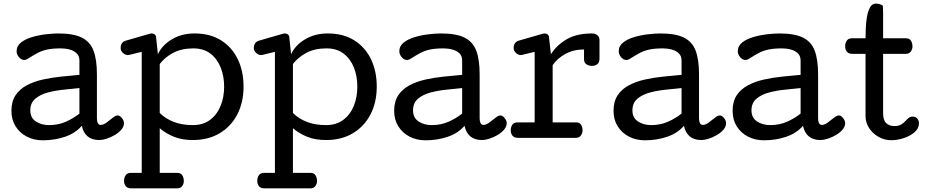

<svg xmlns="http://www.w3.org/2000/svg" viewBox="-20 -766 5145 1067"><path d="M218.3 13.7Q168.5 13.7 128.9 -6.8Q89.4 -27.3 66.4 -64.2Q43.5 -101.1 43.5 -149.9Q43.5 -202.6 66.7 -237.1Q89.8 -271.5 129.2 -292.2Q168.5 -313 217.8 -324Q267.1 -335 319.8 -340.3Q372.6 -345.7 421.4 -350.1V-429.2Q421.4 -455.1 406 -469.7Q390.6 -484.4 367.2 -490.7Q343.8 -497.1 318.4 -497.1Q272.5 -497.1 242.7 -490.7Q212.9 -484.4 188.2 -471.2Q163.6 -458 132.3 -438Q123 -432.6 115.2 -432.6Q98.6 -432.6 85.4 -448.2Q72.3 -463.9 72.3 -481Q72.3 -510.3 96.4 -529.5Q120.6 -548.8 157.7 -559.8Q194.8 -570.8 234.4 -575.4Q273.9 -580.1 304.2 -580.1Q387.2 -580.1 433.8 -557.4Q480.5 -534.7 499.5 -484.9Q518.6 -435.1 518.6 -353V-106.9Q518.6 -91.8 523.7 -81.8Q528.8 -71.8 540 -71.8Q554.7 -71.8 572.3 -85Q589.8 -98.1 606.2 -111.3Q622.6 -124.5 634.3 -124.5Q645.5 -124.5 657.2 -110.1Q668.9 -95.7 668.9 -82Q668.9 -62.5 654.3 -45.4Q639.6 -28.3 617.4 -15.4Q595.2 -2.4 572 4.9Q548.8 12.2 532.2 12.2Q451.7 12.2 434.6 -66.9Q398.9 -25.4 341.3 -5.9Q283.7 13.7 218.3 13.7ZM252.4 -70.8Q303.7 -70.8 345.7 -89.4Q387.7 -107.9 421.4 -134.8V-276.9Q382.8 -272.5 335.7 -267.8Q288.6 -263.2 246.1 -252Q203.6 -240.7 176 -217.3Q148.4 -193.8 148.4 -152.8Q148.4 -111.3 179.2 -91.1Q210 -70.8 252.4 -70.8Z M709.5 280.8Q689 280.8 679.2 269Q669.4 257.3 669.4 238.8Q669.4 220.7 678.5 207.8Q687.5 194.8 706.5 194.8H767.6V-478L697.8 -460.9Q694.8 -460 690.4 -460Q675.8 -460 663.1 -471.9Q650.4 -483.9 650.4 -499Q650.4 -531.2 678.7 -540L814.5 -579.1Q816.9 -579.1 817.1 -579.6Q817.4 -580.1 819.3 -580.1H822.8Q833 -580.1 840.3 -574Q847.7 -567.9 847.7 -557.1L857.4 -464.8Q880.9 -515.1 935.3 -547.6Q989.7 -580.1 1061.5 -580.1Q1147.5 -580.1 1208.3 -542Q1269 -503.9 1301.3 -437.3Q1333.5 -370.6 1333.5 -284.2Q1333.5 -197.3 1298.8 -130.4Q1264.2 -63.5 1200.9 -25.6Q1137.7 12.2 1051.8 12.2Q991.2 12.2 946.8 -5.9Q902.3 -23.9 867.7 -53.2V194.8H966.3Q984.9 194.8 993.2 208.3Q1001.5 221.7 1001.5 240.2Q1001.5 256.3 991.9 268.6Q982.4 280.8 965.3 280.8ZM1051.8 -70.8Q1108.9 -70.8 1147.7 -100.1Q1186.5 -129.4 1206.1 -178Q1225.6 -226.6 1225.6 -284.2Q1225.6 -342.3 1206.5 -390.6Q1187.5 -439 1149.4 -468Q1111.3 -497.1 1054.7 -497.1Q989.7 -497.1 943.4 -472.9Q897 -448.7 867.7 -410.2V-138.2Q898.9 -106.9 944.6 -88.9Q990.2 -70.8 1051.8 -70.8Z M1449.7 280.8Q1429.2 280.8 1419.4 269Q1409.7 257.3 1409.7 238.8Q1409.7 220.7 1418.7 207.8Q1427.7 194.8 1446.8 194.8H1507.8V-478L1438 -460.9Q1435.1 -460 1430.7 -460Q1416 -460 1403.3 -471.9Q1390.6 -483.9 1390.6 -499Q1390.6 -531.2 1418.9 -540L1554.7 -579.1Q1557.1 -579.1 1557.4 -579.6Q1557.6 -580.1 1559.6 -580.1H1563Q1573.2 -580.1 1580.6 -574Q1587.9 -567.9 1587.9 -557.1L1597.7 -464.8Q1621.1 -515.1 1675.5 -547.6Q1730 -580.1 1801.8 -580.1Q1887.7 -580.1 1948.5 -542Q2009.3 -503.9 2041.5 -437.3Q2073.7 -370.6 2073.7 -284.2Q2073.7 -197.3 2039.1 -130.4Q2004.4 -63.5 1941.2 -25.6Q1877.9 12.2 1792 12.2Q1731.4 12.2 1687 -5.9Q1642.6 -23.9 1607.9 -53.2V194.8H1706.5Q1725.1 194.8 1733.4 208.3Q1741.7 221.7 1741.7 240.2Q1741.7 256.3 1732.2 268.6Q1722.7 280.8 1705.6 280.8ZM1792 -70.8Q1849.1 -70.8 1887.9 -100.1Q1926.8 -129.4 1946.3 -178Q1965.8 -226.6 1965.8 -284.2Q1965.8 -342.3 1946.8 -390.6Q1927.7 -439 1889.6 -468Q1851.6 -497.1 1794.9 -497.1Q1730 -497.1 1683.6 -472.9Q1637.2 -448.7 1607.9 -410.2V-138.2Q1639.2 -106.9 1684.8 -88.9Q1730.5 -70.8 1792 -70.8Z M2345.2 13.7Q2295.4 13.7 2255.9 -6.8Q2216.3 -27.3 2193.4 -64.2Q2170.4 -101.1 2170.4 -149.9Q2170.4 -202.6 2193.6 -237.1Q2216.8 -271.5 2256.1 -292.2Q2295.4 -313 2344.7 -324Q2394 -335 2446.8 -340.3Q2499.5 -345.7 2548.3 -350.1V-429.2Q2548.3 -455.1 2533 -469.7Q2517.6 -484.4 2494.1 -490.7Q2470.7 -497.1 2445.3 -497.1Q2399.4 -497.1 2369.6 -490.7Q2339.8 -484.4 2315.2 -471.2Q2290.5 -458 2259.3 -438Q2250 -432.6 2242.2 -432.6Q2225.6 -432.6 2212.4 -448.2Q2199.2 -463.9 2199.2 -481Q2199.2 -510.3 2223.4 -529.5Q2247.6 -548.8 2284.7 -559.8Q2321.8 -570.8 2361.3 -575.4Q2400.9 -580.1 2431.2 -580.1Q2514.2 -580.1 2560.8 -557.4Q2607.4 -534.7 2626.5 -484.9Q2645.5 -435.1 2645.5 -353V-106.9Q2645.5 -91.8 2650.6 -81.8Q2655.8 -71.8 2667 -71.8Q2681.6 -71.8 2699.2 -85Q2716.8 -98.1 2733.2 -111.3Q2749.5 -124.5 2761.2 -124.5Q2772.5 -124.5 2784.2 -110.1Q2795.9 -95.7 2795.9 -82Q2795.9 -62.5 2781.2 -45.4Q2766.6 -28.3 2744.4 -15.4Q2722.2 -2.4 2699 4.9Q2675.8 12.2 2659.2 12.2Q2578.6 12.2 2561.5 -66.9Q2525.9 -25.4 2468.3 -5.9Q2410.6 13.7 2345.2 13.7ZM2379.4 -70.8Q2430.7 -70.8 2472.7 -89.4Q2514.6 -107.9 2548.3 -134.8V-276.9Q2509.8 -272.5 2462.6 -267.8Q2415.5 -263.2 2373 -252Q2330.6 -240.7 2303 -217.3Q2275.4 -193.8 2275.4 -152.8Q2275.4 -111.3 2306.2 -91.1Q2336.9 -70.8 2379.4 -70.8Z M2858.4 0Q2837.9 0 2828.1 -11.7Q2818.4 -23.4 2818.4 -42Q2818.4 -60.1 2827.4 -73Q2836.4 -85.9 2855.5 -85.9H2951.2V-478L2881.3 -460.9Q2878.4 -460 2874.5 -460Q2859.9 -460 2847.2 -471.9Q2834.5 -483.9 2834.5 -499Q2834.5 -531.2 2862.3 -540L2998.5 -579.1Q3001 -579.1 3001.2 -579.6Q3001.5 -580.1 3003.4 -580.1H3006.3Q3016.6 -580.1 3023.9 -574Q3031.2 -567.9 3031.2 -557.1L3041.5 -464.8Q3075.2 -516.6 3130.1 -548.3Q3185.1 -580.1 3270.5 -580.1Q3286.6 -580.1 3299.1 -570.6Q3311.5 -561 3311.5 -543.9V-439.9Q3311.5 -419.4 3299.8 -409.7Q3288.1 -399.9 3269.5 -399.9Q3251.5 -399.9 3238.5 -408.9Q3225.6 -418 3225.6 -437V-491.2Q3166.5 -491.2 3120.8 -465.6Q3075.2 -439.9 3051.3 -403.8V-85.9H3182.1Q3200.7 -85.9 3209 -72.8Q3217.3 -59.6 3217.3 -41Q3217.3 -24.9 3207.8 -12.5Q3198.2 0 3181.2 0Z M3564.5 13.7Q3514.6 13.7 3475.1 -6.8Q3435.5 -27.3 3412.6 -64.2Q3389.6 -101.1 3389.6 -149.9Q3389.6 -202.6 3412.8 -237.1Q3436 -271.5 3475.3 -292.2Q3514.6 -313 3564 -324Q3613.3 -335 3666 -340.3Q3718.8 -345.7 3767.6 -350.1V-429.2Q3767.6 -455.1 3752.2 -469.7Q3736.8 -484.4 3713.4 -490.7Q3689.9 -497.1 3664.6 -497.1Q3618.7 -497.1 3588.9 -490.7Q3559.1 -484.4 3534.4 -471.2Q3509.8 -458 3478.5 -438Q3469.2 -432.6 3461.4 -432.6Q3444.8 -432.6 3431.6 -448.2Q3418.5 -463.9 3418.5 -481Q3418.5 -510.3 3442.6 -529.5Q3466.8 -548.8 3503.9 -559.8Q3541 -570.8 3580.6 -575.4Q3620.1 -580.1 3650.4 -580.1Q3733.4 -580.1 3780 -557.4Q3826.7 -534.7 3845.7 -484.9Q3864.7 -435.1 3864.7 -353V-106.9Q3864.7 -91.8 3869.9 -81.8Q3875 -71.8 3886.2 -71.8Q3900.9 -71.8 3918.5 -85Q3936 -98.1 3952.4 -111.3Q3968.8 -124.5 3980.5 -124.5Q3991.7 -124.5 4003.4 -110.1Q4015.1 -95.7 4015.1 -82Q4015.1 -62.5 4000.5 -45.4Q3985.8 -28.3 3963.6 -15.4Q3941.4 -2.4 3918.2 4.9Q3895 12.2 3878.4 12.2Q3797.9 12.2 3780.8 -66.9Q3745.1 -25.4 3687.5 -5.9Q3629.9 13.7 3564.5 13.7ZM3598.6 -70.8Q3649.9 -70.8 3691.9 -89.4Q3733.9 -107.9 3767.6 -134.8V-276.9Q3729 -272.5 3681.9 -267.8Q3634.8 -263.2 3592.3 -252Q3549.8 -240.7 3522.2 -217.3Q3494.6 -193.8 3494.6 -152.8Q3494.6 -111.3 3525.4 -91.1Q3556.2 -70.8 3598.6 -70.8Z M4226.1 13.7Q4176.3 13.7 4136.7 -6.8Q4097.2 -27.3 4074.2 -64.2Q4051.3 -101.1 4051.3 -149.9Q4051.3 -202.6 4074.5 -237.1Q4097.7 -271.5 4137 -292.2Q4176.3 -313 4225.6 -324Q4274.9 -335 4327.6 -340.3Q4380.4 -345.7 4429.2 -350.1V-429.2Q4429.2 -455.1 4413.8 -469.7Q4398.4 -484.4 4375 -490.7Q4351.6 -497.1 4326.2 -497.1Q4280.3 -497.1 4250.5 -490.7Q4220.7 -484.4 4196 -471.2Q4171.4 -458 4140.1 -438Q4130.9 -432.6 4123 -432.6Q4106.4 -432.6 4093.3 -448.2Q4080.1 -463.9 4080.1 -481Q4080.1 -510.3 4104.2 -529.5Q4128.4 -548.8 4165.5 -559.8Q4202.6 -570.8 4242.2 -575.4Q4281.7 -580.1 4312 -580.1Q4395 -580.1 4441.7 -557.4Q4488.3 -534.7 4507.3 -484.9Q4526.4 -435.1 4526.4 -353V-106.9Q4526.4 -91.8 4531.5 -81.8Q4536.6 -71.8 4547.9 -71.8Q4562.5 -71.8 4580.1 -85Q4597.7 -98.1 4614 -111.3Q4630.4 -124.5 4642.1 -124.5Q4653.3 -124.5 4665 -110.1Q4676.8 -95.7 4676.8 -82Q4676.8 -62.5 4662.1 -45.4Q4647.5 -28.3 4625.2 -15.4Q4603 -2.4 4579.8 4.9Q4556.6 12.2 4540 12.2Q4459.5 12.2 4442.4 -66.9Q4406.7 -25.4 4349.1 -5.9Q4291.5 13.7 4226.1 13.7ZM4260.3 -70.8Q4311.5 -70.8 4353.5 -89.4Q4395.5 -107.9 4429.2 -134.8V-276.9Q4390.6 -272.5 4343.5 -267.8Q4296.4 -263.2 4253.9 -252Q4211.4 -240.7 4183.8 -217.3Q4156.2 -193.8 4156.2 -152.8Q4156.2 -111.3 4187 -91.1Q4217.8 -70.8 4260.3 -70.8Z M4933.1 13.2Q4895 13.2 4862.3 -5.4Q4829.6 -23.9 4809.8 -54.4Q4790 -85 4790 -121.1V-466.8H4716.8Q4696.3 -466.8 4686.5 -478.5Q4676.8 -490.2 4676.8 -508.8Q4676.8 -526.9 4685.8 -540Q4694.8 -553.2 4713.9 -553.2H4790Q4790 -575.7 4791.3 -607.9Q4792.5 -640.1 4797.9 -671.9Q4803.2 -703.6 4814.9 -724.9Q4826.7 -746.1 4847.7 -746.1Q4869.6 -746.1 4886.7 -733.9V-724.1Q4886.7 -717.8 4887.2 -710Q4887.7 -702.1 4887.7 -695.3V-553.2H5015.6Q5034.2 -553.2 5042.5 -539.8Q5050.8 -526.4 5050.8 -507.8Q5050.8 -491.7 5041.3 -479.2Q5031.7 -466.8 5014.6 -466.8H4887.7V-136.2Q4887.7 -97.7 4905.3 -81.5Q4922.9 -65.4 4949.7 -65.4Q4973.1 -65.4 4987.1 -73.5Q5001 -81.5 5010.3 -91.8Q5019.5 -102.1 5028.8 -110.1Q5038.1 -118.2 5051.8 -118.2Q5067.4 -118.2 5077.1 -107.4Q5086.9 -96.7 5086.9 -81.1Q5086.9 -52.2 5062.3 -31Q5037.6 -9.8 5002 1.7Q4966.3 13.2 4933.1 13.2Z"/></svg>

Font: Cutive
Style: Regular
Weight: 400
Version: Version 1.100; ttfautohint (v1.8.4.7-5d5b)